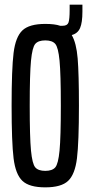

<svg xmlns="http://www.w3.org/2000/svg" viewBox="-20 -799 391 827"><path d="M289 -648Q309 -614 314.5 -547.5Q320 -481 320 -344Q320 -186 311.5 -117Q303 -48 273.5 -20Q244 8 175 8Q106 8 76.5 -20Q47 -48 38.5 -117Q30 -186 30 -344Q30 -502 38.5 -571Q47 -640 76.5 -668Q106 -696 175 -696Q216 -696 239 -688H250Q270 -688 275 -702Q280 -716 280 -756V-779H335V-749Q335 -702 325 -678.5Q315 -655 289 -648ZM242 -344Q242 -480 236.5 -537.5Q231 -595 218 -610Q205 -625 175 -625Q145 -625 132 -610Q119 -595 113.5 -537.5Q108 -480 108 -344Q108 -208 113.5 -150.5Q119 -93 132 -78Q145 -63 175 -63Q205 -63 218 -78Q231 -93 236.5 -150.5Q242 -208 242 -344Z"/></svg>

Font: Saira Ultra Condensed Medium
Style: Regular
Weight: 500
Width: 1
Designer: Hector Gatti with collaboration of the Omnibus-Type team
Foundry: Omnibus-Type
Version: Version 1.001; ttfautohint (v1.8)